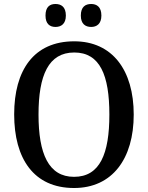

<svg xmlns="http://www.w3.org/2000/svg" viewBox="-20 -932 742 962"><path d="M437 -797C464 -797 488 -812 488 -854C488 -898 464 -912 437 -912C408 -912 385 -898 385 -854C385 -812 408 -797 437 -797ZM258 -797C286 -797 310 -812 310 -854C310 -898 286 -912 258 -912C230 -912 208 -898 208 -854C208 -812 230 -797 258 -797ZM351 10C543 10 650 -137 650 -358C650 -580 543 -725 352 -725C149 -725 51 -580 51 -359C51 -137 149 10 351 10ZM351 -46C223 -46 173 -162 173 -358C173 -555 223 -669 352 -669C481 -669 528 -555 528 -358C528 -162 481 -46 351 -46Z"/></svg>

Font: Noto Serif Hebrew SemiCondensed Medium
Style: Regular
Weight: 500
Width: 4
Designer: Monotype Design Team
Foundry: Monotype Imaging Inc.
Version: Version 2.004